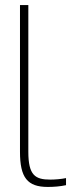

<svg xmlns="http://www.w3.org/2000/svg" viewBox="-20 -730 304 759"><path d="M179 -20C119 -20 92 -37 92 -130V-710H59V-130C59 -28 88 9 169 9C193 9 218 7 241 2V-26C223 -22 196 -20 179 -20Z"/></svg>

Font: LT Wave Text Thin
Style: Regular
Weight: 100
Designer: Daniel Lyons
Version: Version 2.5 (Glyphs App)